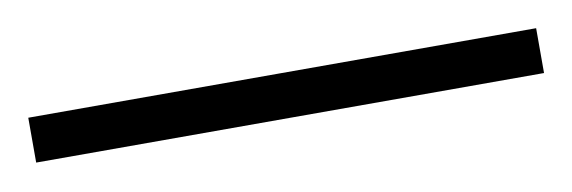

<svg xmlns="http://www.w3.org/2000/svg" viewBox="-33 -39 465 156"><g transform="rotate(-10 199.5 38.5)"><path d="M-10 20H409V57H-10Z"/></g></svg>

Font: Roundo Light
Style: Regular
Weight: 300
Designer: Namrata Goyal (Gurmukhi), Shiva Nallaperumal (Latin)
Foundry: Indian Type Foundry
Version: Version 1.000;PS 1.0;hotconv 1.0.88;makeotf.lib2.5.647800